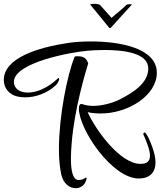

<svg xmlns="http://www.w3.org/2000/svg" viewBox="-114 -931 846 1010"><path d="M461 -784H468C471 -787 545 -868 578 -905C579 -906 579 -906 579 -907C579 -908 575 -909 569 -909C562 -909 554 -908 551 -905C527 -881 499 -861 473 -837L412 -905C407 -909 393 -911 381 -911C370 -911 361 -909 361 -907C361 -906 361 -906 362 -905C396 -865 428 -824 461 -784ZM616 8C673 8 704 -23 704 -77C704 -100 698 -127 687 -158C671 -201 666 -210 655 -227C652 -232 649 -234 646 -234C643 -234 640 -230 640 -226C640 -225 640 -223 641 -222C654 -193 675 -142 675 -114C675 -81 658 -69 625 -69C517 -69 389 -248 347 -341C353 -340 360 -338 368 -337C383 -335 399 -334 415 -334C562 -334 711 -430 711 -548C711 -678 517 -713 365 -713C318 -713 276 -710 244 -705C89 -682 -94 -627 -94 -510C-94 -469 -67 -433 -21 -423C-9 -420 5 -419 19 -419C72 -419 132 -439 179 -482C191 -493 197 -509 197 -516C197 -519 196 -521 194 -521C193 -521 192 -520 191 -519C134 -465 76 -444 32 -444C-11 -444 -41 -466 -41 -500C-41 -602 260 -657 346 -664C365 -666 398 -668 436 -668C535 -668 666 -653 666 -571C666 -489 576 -439 516 -408C478 -389 423 -374 376 -374C355 -374 336 -377 320 -383H319L318 -384H313C306 -384 301 -375 301 -362V-360C301 -250 476 8 616 8ZM284 59C312 59 338 40 342 4H335C331 10 313 16 300 16C267 16 259 -39 259 -97C259 -125 261 -154 263 -177C277 -359 337 -554 350 -598C340 -626 325 -635 294 -635H289C285 -635 280 -635 278 -631C239 -535 196 -318 196 -146C196 -97 200 -52 208 -14C219 36 253 59 284 59Z"/></svg>

Font: Style Script
Style: Regular
Weight: 400
Designer: Robert E. Leuschke
Foundry: Robert E. Leuschke
Version: Version 1.010